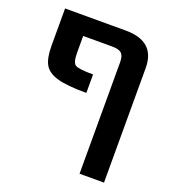

<svg xmlns="http://www.w3.org/2000/svg" viewBox="-135 -623 849 944"><g transform="rotate(20 290.0 -150.5)"><path d="M43.9 -327.1V-519.5H361.3Q516.6 -519.5 516.6 -379.9V219.7H388.7V-363.3Q388.7 -396.5 375 -409.7Q361.3 -422.9 326.2 -422.9H173.8V-335Q173.8 -284.2 190.9 -272.9Q208 -261.7 284.2 -261.7V-165Q181.6 -165 131.3 -179.7Q81.1 -194.3 62.5 -227.1Q43.9 -259.8 43.9 -327.1Z"/></g></svg>

Font: GenEi M Gothic v2 Bold
Style: Regular
Weight: 700
Version: Version 2.0